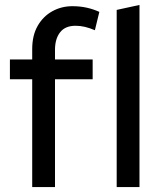

<svg xmlns="http://www.w3.org/2000/svg" viewBox="-20 -755 673 775"><path d="M20 -435V-515H110V-557Q110 -612 132 -650.5Q154 -689 191 -709.5Q228 -730 272 -730Q303 -730 330 -724Q357 -718 381 -707L363 -633Q342 -642 323 -646.5Q304 -651 285 -651Q243 -651 222.5 -624.5Q202 -598 202 -554V-515H354V-435H202V0H110V-435ZM451 0V-715L543 -735V0Z"/></svg>

Font: Radio Canada
Style: Regular
Weight: 400
Designer: Charles Daoud, Etienne Aubert Bonn, Alexandre Saumier Demers, Jacques Le Bailly
Foundry: Radio-Canada
Version: Version 2.104;gftools[0.9.28.dev5+ged2979d]